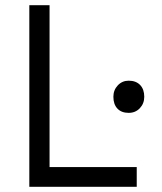

<svg xmlns="http://www.w3.org/2000/svg" viewBox="-20 -720 623 740"><path d="M93 -700H171V-76H507V0H93ZM417 -347Q417 -373 434 -391Q451 -409 476 -409Q504 -409 520 -392.5Q536 -376 536 -347Q536 -321 519 -303Q502 -285 476 -285Q448 -285 432.5 -301.5Q417 -318 417 -347Z"/></svg>

Font: Lexend HM
Style: Regular
Weight: 400
Designer: Bonnie Shaver-Troup, Thomas Jockin, Octavio Pardo
Foundry: Lexend
Version: Version 1.091